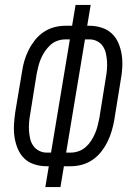

<svg xmlns="http://www.w3.org/2000/svg" viewBox="-20 -755 540 775"><path d="M163 0 177 -84H168Q143 -84 119 -91.5Q95 -99 78 -115.5Q61 -132 51.5 -155Q42 -178 38.5 -202.5Q35 -227 36.5 -253Q38 -279 42 -305L69 -466Q72 -488 78.5 -510Q85 -532 95.5 -553Q106 -574 121 -593Q136 -612 156 -625.5Q176 -639 198.5 -645Q221 -651 244 -651H271L285 -735H346L332 -651H341Q366 -651 390 -643.5Q414 -636 431.5 -619.5Q449 -603 458.5 -580Q468 -557 471.5 -532.5Q475 -508 473.5 -482Q472 -456 467 -430L441 -269Q437 -247 430.5 -225Q424 -203 413.5 -182Q403 -161 388 -142Q373 -123 353 -109.5Q333 -96 310.5 -90Q288 -84 266 -84H238L224 0ZM168 -139H186L262 -596H244Q228 -596 212 -590.5Q196 -585 183.5 -573.5Q171 -562 161.5 -548Q152 -534 145.5 -519Q139 -504 135 -488Q131 -472 128 -457L102 -295Q99 -279 97.5 -262Q96 -245 97 -228.5Q98 -212 101.5 -196Q105 -180 114 -167Q123 -154 137.5 -146.5Q152 -139 168 -139ZM247 -139H266Q281 -139 297 -144.5Q313 -150 326 -161.5Q339 -173 348 -187Q357 -201 363.5 -216Q370 -231 374 -247Q378 -263 381 -278L407 -440Q410 -456 411.5 -473Q413 -490 412 -506.5Q411 -523 407.5 -539Q404 -555 395.5 -568Q387 -581 372.5 -588.5Q358 -596 341 -596H323Z"/></svg>

Font: Iosevka Curly Light Oblique
Style: Regular
Weight: 300
Italic angle: -9°
Monospace: yes
Designer: Belleve Invis
Foundry: Belleve Invis
Version: Version 11.1.0; ttfautohint (v1.8.3)